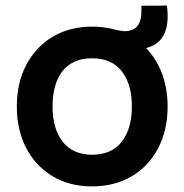

<svg xmlns="http://www.w3.org/2000/svg" viewBox="-20 -650 658 685"><path d="M484.5 -629.5 575.5 -630Q590 -519.5 525 -487Q493.5 -472 453.2 -474Q413 -476 383 -494V-546Q409 -539.5 422 -538.8Q435 -538 452 -543.5Q462 -548 468.5 -555.2Q475 -562.5 478.2 -570.8Q481.5 -579 483 -589Q484.5 -599 484.5 -609Q484.5 -619 484.5 -629.5ZM308.5 15Q227.5 15 167 -21.5Q106.5 -58 73.2 -122.5Q40 -187 40 -270Q40 -355 74 -419Q108.5 -484 169 -519.5Q229.5 -555 308.5 -555Q390 -555 450.5 -518.5Q511.5 -482 544.8 -417.5Q578 -353 578 -270Q578 -185.5 544.5 -122Q510.5 -56.5 449.5 -20.8Q388.5 15 308.5 15ZM308.5 -98Q378.5 -98 414.5 -144.5Q450.5 -191 450.5 -270Q450.5 -350 414.2 -396Q378 -442 308.5 -442Q239 -442 203.2 -396.5Q167.5 -351 167.5 -270Q167.5 -190 204 -144Q240.5 -98 308.5 -98Z"/></svg>

Font: Vortex Mix
Style: Bold
Weight: 700
Designer: Mikhail Sharanda
Foundry: Mikhail Sharanda
Version: Version 4.504;Glyphs 3.1.2 (3151)